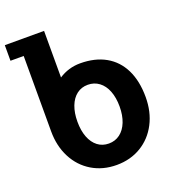

<svg xmlns="http://www.w3.org/2000/svg" viewBox="-176 -899 921 1025"><g transform="rotate(-20 284.0 -387.0)"><path d="M43.5 -273V-276V-701.5H-31.5V-790H191.5V-525.5Q247 -561.5 312.5 -561.5Q397 -561.5 457 -527.5Q517 -493.5 548.8 -428.8Q580.5 -364 580.5 -273Q580.5 -189 546.5 -123.5Q512.5 -58 451.5 -21.2Q390.5 15.5 312.5 15.5Q234 15.5 172.8 -21.2Q111.5 -58 77.5 -123.8Q43.5 -189.5 43.5 -273ZM432.5 -273Q432.5 -323.5 417.8 -361.2Q403 -399 375.5 -419.5Q348 -440 312 -440Q275.5 -440 248.8 -419.5Q222 -399 207.5 -361.2Q193 -323.5 193 -273Q193 -222.5 207.5 -185Q222 -147.5 248.8 -127Q275.5 -106.5 312 -106.5Q348 -106.5 375.2 -127Q402.5 -147.5 417.5 -185.2Q432.5 -223 432.5 -273Z"/></g></svg>

Font: JuliaMono Black
Style: Regular
Weight: 900
Monospace: yes
Designer: cormullion
Foundry: corm
Version: Version 0.054; ttfautohint (v1.8.4)